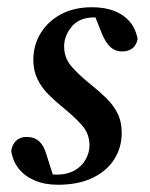

<svg xmlns="http://www.w3.org/2000/svg" viewBox="-20 -496 413 530"><path d="M140 14Q104 14 76.5 2.5Q49 -9 32 -30Q15 -51 11 -80Q14 -98 25 -108Q36 -118 53 -118Q75 -118 88 -106Q101 -94 108 -70L129 -4L76 -22Q92 -18 106 -16Q120 -14 138 -14Q165 -14 185 -25Q205 -36 216 -55Q227 -74 227 -95Q227 -127 206 -150.5Q185 -174 153 -200Q132 -217 113.5 -235.5Q95 -254 83.5 -277.5Q72 -301 72 -331Q72 -371 92 -404Q112 -437 148 -456.5Q184 -476 234 -476Q269 -476 295 -466Q321 -456 337.5 -437Q354 -418 360 -389Q357 -372 346 -363Q335 -354 317 -354Q298 -354 284.5 -366.5Q271 -379 261 -404L239 -459L285 -444Q276 -445 265 -446.5Q254 -448 241 -448Q199 -448 178 -422.5Q157 -397 157 -368Q157 -336 177.5 -312.5Q198 -289 229 -264Q253 -245 273 -225.5Q293 -206 304.5 -183Q316 -160 316 -129Q316 -89 295.5 -56.5Q275 -24 235.5 -5Q196 14 140 14Z"/></svg>

Font: Source Serif 4 48pt SemiBold
Style: Italic
Weight: 600
Italic angle: -12°
Designer: Frank Grießhammer
Foundry: Adobe Systems Incorporated
Version: Version 4.004;hotconv 1.0.116;makeotfexe 2.5.65601